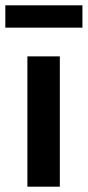

<svg xmlns="http://www.w3.org/2000/svg" viewBox="-31 -702 330 722"><path d="M279 -598H-11V-682H279ZM194 0H72V-490H194Z"/></svg>

Font: Exo 2.0 Semi Bold
Style: Regular
Weight: 600
Designer: Natanael Gama
Version: Version 1.001;PS 001.001;hotconv 1.0.70;makeotf.lib2.5.58329